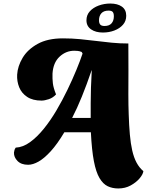

<svg xmlns="http://www.w3.org/2000/svg" viewBox="-20 -906 834 1086"><path d="M649 160Q616 160 589.5 147.5Q563 135 543 101.5Q523 68 511 5.5Q499 -57 494 -158H344Q304 -91 267 -50.5Q230 -10 198 8Q166 26 139 26Q100 26 79 4.5Q58 -17 59 -43Q60 -51 62 -57.5Q64 -64 69 -71Q110 -73 150 -102Q190 -131 228 -178Q266 -225 299.5 -282Q333 -339 361.5 -398Q390 -457 412 -510.5Q434 -564 447 -603L442 -612Q430 -617 419.5 -618Q409 -619 400 -619Q353 -619 317 -585.5Q281 -552 277 -490Q276 -461 279 -435Q282 -409 297 -372Q280 -353 256 -345Q232 -337 215 -337Q165 -337 133.5 -358Q102 -379 88.5 -412.5Q75 -446 77 -484Q80 -532 108 -579Q136 -626 192.5 -657.5Q249 -689 336 -689Q387 -689 433 -684.5Q479 -680 523 -674.5Q567 -669 612 -664.5Q657 -660 706 -660Q707 -577 706.5 -505.5Q706 -434 706 -372.5Q706 -311 708 -259Q710 -196 714.5 -145Q719 -94 728 -54.5Q737 -15 752.5 14Q768 43 791 62Q789 80 769.5 103Q750 126 719 143Q688 160 649 160ZM388 -239H493Q493 -280 493 -322Q493 -364 494.5 -410Q496 -456 499 -508H498Q470 -426 443 -359.5Q416 -293 388 -239ZM562 -722Q521 -722 495 -740Q469 -758 469 -791Q469 -821 488 -842Q507 -863 538 -874.5Q569 -886 604 -886Q645 -886 669.5 -868.5Q694 -851 694 -817Q694 -787 675.5 -766Q657 -745 627 -733.5Q597 -722 562 -722ZM571 -759Q598 -759 611 -774Q624 -789 624 -814Q624 -831 617.5 -838.5Q611 -846 594 -846Q567 -846 553.5 -831Q540 -816 540 -791Q540 -775 547 -767Q554 -759 571 -759Z"/></svg>

Font: Sansita Swashed Light Black
Style: Regular
Weight: 900
Version: Version 1.003